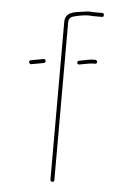

<svg xmlns="http://www.w3.org/2000/svg" viewBox="-50 -695 467 731"><g transform="rotate(5 184.0 -330.0)"><path d="M58 -440C73 -442 93 -447 107 -449C116 -452 113 -465 104 -464C90 -462 71 -457 57 -455C46 -455 49 -440 58 -440ZM242 -455C256 -457 279 -463 293 -463H300C305 -463 308 -465 308 -470C308 -475 305 -478 300 -478H293C283 -478 259 -473 249 -471L239 -469C230 -468 231 -452 242 -455ZM178 -1C183 -1 185 -4 185 -9V-611C185 -627 194 -633 207 -636C224 -640 242 -644 263 -644C271 -643 278 -643 285 -643H311C316 -643 318 -645 318 -650C318 -655 316 -658 311 -658H285C278 -658 271 -658 263 -659C255 -659 248 -658 243 -657C207 -652 170 -651 170 -611V-9C170 -4 173 -1 178 -1Z"/></g></svg>

Font: Electronic
Style: UltTh
Weight: 100
Version: Version 1.011